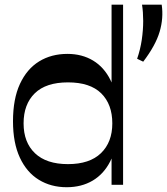

<svg xmlns="http://www.w3.org/2000/svg" viewBox="-20 -792 716 823"><path d="M265.9 10.5Q198.6 10.5 146.6 -21.3Q94.6 -53.1 65.2 -116.2Q35.7 -179.4 35.7 -272.1Q35.7 -368 65.5 -432.3Q95.3 -496.5 147.7 -528.8Q200.2 -561 268.9 -561Q331.5 -561 379 -532.4Q426.4 -503.8 453.5 -448.9Q480.6 -394.1 480.6 -313.8V-236.1Q480.6 -155.7 452.8 -100.9Q425.1 -46.1 377.2 -17.8Q329.2 10.5 265.9 10.5ZM271.4 -88.5Q364.1 -88.5 412.7 -135.4Q461.4 -182.4 461.4 -263.2Q461.4 -345 413.8 -392Q366.1 -438.9 271.4 -438.9Q176.9 -438.9 129 -392Q81.1 -345 81.1 -263.2Q81.1 -181.7 130 -135.1Q179 -88.5 271.4 -88.5ZM458.2 0V-132L461.4 -167.4V-372.6L458.2 -399.7V-772H507.6V0ZM593.9 -527.6 567.8 -540.1Q581.5 -579.6 587.7 -621.5Q593.8 -663.5 593.8 -702.2Q593.7 -741 588.8 -772H673.1Q681.6 -714.7 664.3 -656Q646.9 -597.2 593.9 -527.6Z"/></svg>

Font: Savate ExtraLight
Style: Regular
Weight: 200
Designer: Max Esnée
Foundry: Plomb Type
Version: Version 2.000